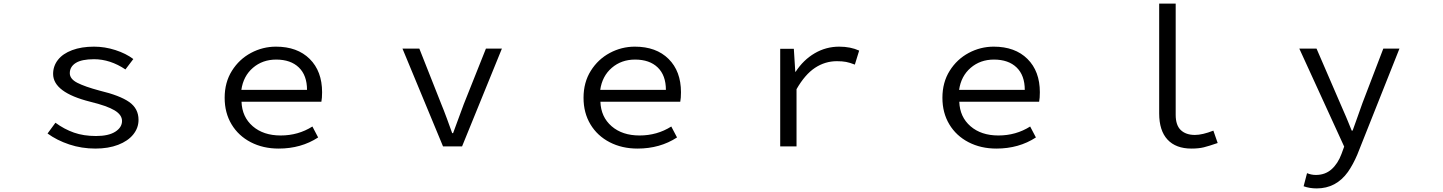

<svg xmlns="http://www.w3.org/2000/svg" viewBox="-20 -816 8040 1070"><path d="M245 -72 289 -132Q338 -96 392 -77Q446 -58 515 -58Q585 -58 622.5 -82Q660 -106 660 -142Q660 -176 618.5 -201Q577 -226 483 -249Q276 -301 276 -404Q276 -448 303 -482.5Q330 -517 382 -536.5Q434 -556 504 -556Q564 -556 623 -537Q682 -518 723 -487L679 -429Q594 -486 504 -486Q435 -486 402 -465Q369 -444 369 -408Q369 -376 411 -354.5Q453 -333 535 -311Q648 -284 700 -247.5Q752 -211 752 -148Q752 -103 722.5 -66.5Q693 -30 638.5 -9Q584 12 512 12Q435 12 366 -11Q297 -34 245 -72Z M1232 -271Q1232 -357 1272.5 -421.5Q1313 -486 1378.5 -521Q1444 -556 1518 -556Q1637 -556 1706 -487.5Q1775 -419 1775 -302Q1775 -269 1771 -249H1326Q1329 -164 1388.5 -112.5Q1448 -61 1544 -61Q1642 -61 1721 -111L1753 -50Q1658 12 1533 12Q1446 12 1377.5 -23.5Q1309 -59 1270.5 -123Q1232 -187 1232 -271ZM1519 -484Q1443 -484 1389.5 -438Q1336 -392 1325 -315H1691Q1691 -396 1645.5 -440Q1600 -484 1519 -484Z M2223 -545H2317L2440 -234Q2451 -208 2471 -154Q2483 -120 2500 -74H2505L2550 -196Q2553 -204 2556.5 -213.5Q2560 -223 2564 -234L2688 -545H2777L2555 0H2449Z M3232 -271Q3232 -357 3272.5 -421.5Q3313 -486 3378.5 -521Q3444 -556 3518 -556Q3637 -556 3706 -487.5Q3775 -419 3775 -302Q3775 -269 3771 -249H3326Q3329 -164 3388.5 -112.5Q3448 -61 3544 -61Q3642 -61 3721 -111L3753 -50Q3658 12 3533 12Q3446 12 3377.5 -23.5Q3309 -59 3270.5 -123Q3232 -187 3232 -271ZM3519 -484Q3443 -484 3389.5 -438Q3336 -392 3325 -315H3691Q3691 -396 3645.5 -440Q3600 -484 3519 -484Z M4328 -544H4404L4412 -416H4414Q4457 -482 4520 -519Q4583 -556 4657 -556Q4720 -556 4768 -534L4744 -456Q4716 -467 4695 -471Q4674 -475 4644 -475Q4578 -475 4522 -438Q4466 -401 4419 -319V0H4328Z M5232 -271Q5232 -357 5272.5 -421.5Q5313 -486 5378.5 -521Q5444 -556 5518 -556Q5637 -556 5706 -487.5Q5775 -419 5775 -302Q5775 -269 5771 -249H5326Q5329 -164 5388.5 -112.5Q5448 -61 5544 -61Q5642 -61 5721 -111L5753 -50Q5658 12 5533 12Q5446 12 5377.5 -23.5Q5309 -59 5270.5 -123Q5232 -187 5232 -271ZM5519 -484Q5443 -484 5389.5 -438Q5336 -392 5325 -315H5691Q5691 -396 5645.5 -440Q5600 -484 5519 -484Z M6440 -184V-796H6532V-176Q6532 -118 6560.5 -91Q6589 -64 6639 -64Q6681 -64 6742 -88L6766 -19Q6717 -2 6688.5 5Q6660 12 6620 12Q6533 12 6486.5 -38Q6440 -88 6440 -184Z M7245 222 7264 149Q7288 159 7313 159Q7365 159 7400.5 127.5Q7436 96 7456 42L7471 1L7221 -545H7317L7448 -242Q7466 -202 7481 -166L7491 -142Q7505 -106 7513 -88H7518L7546 -166L7573 -242L7689 -545H7779L7544 46Q7521 100 7492 142Q7426 234 7318 234Q7278 234 7245 222Z"/></svg>

Font: Merged Yaku Han JP
Style: Regular
Weight: 400
Designer: Ryoko NISHIZUKA 西塚涼子 (kana, bopomofo & ideographs); Paul D. Hunt (Latin, Greek & Cyrillic); Sandoll Communications 산돌커뮤니
Foundry: Adobe
Version: Version 2.004